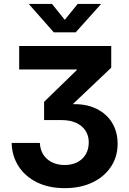

<svg xmlns="http://www.w3.org/2000/svg" viewBox="-20 -768 668 997"><path d="M316.4 209Q232.4 209 170.9 178.2Q109.4 147.5 75.7 94.2Q42 41 40.5 -25.9H187Q188.5 8.8 204.8 34.7Q221.2 60.5 250 74.7Q278.8 88.9 315.9 88.9Q353 88.9 381.1 74.5Q409.2 60.1 425 33.7Q440.9 7.3 440.9 -28.8Q440.9 -63 424.3 -88.9Q407.7 -114.7 376.2 -129.6Q344.7 -144.5 299.3 -144.5H209V-239.3L379.4 -404.8V-407.2H79.6V-529.3H557.6V-416.5L322.3 -193.4V-224.6Q407.7 -233.9 467.8 -209Q527.8 -184.1 559.3 -135Q590.8 -85.9 590.8 -22Q590.8 46.4 555.7 98.6Q520.5 150.9 459 179.9Q397.5 209 316.4 209ZM250 -747.6 316.4 -665 383.3 -747.6H503.4V-745.6L373 -600.1H259.3L130.9 -745.6V-747.6Z"/></svg>

Font: Inter 24pt
Style: Bold
Weight: 700
Designer: Rasmus Andersson
Foundry: rsms
Version: Version 4.001;git-66647c0bb